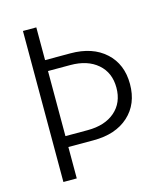

<svg xmlns="http://www.w3.org/2000/svg" viewBox="-112 -835 793 921"><g transform="rotate(-15 284.5 -375.0)"><path d="M154.8 0H88.4V-750H154.8V-587.4H280.3Q390.1 -587.4 454.3 -528.8Q518.6 -470.2 518.6 -371.6Q518.6 -272.5 454.3 -214.1Q390.1 -155.8 280.3 -155.8H154.8ZM265.6 -533.2H154.8V-210H265.6Q351.1 -210 401.1 -253.4Q451.2 -296.9 451.2 -371.6Q451.2 -446.3 400.9 -489.7Q350.6 -533.2 265.6 -533.2Z"/></g></svg>

Font: Spartan MB
Style: Regular
Weight: 400
Designer: Matt Bailey, Mirko Velimirovic
Foundry: Matt Bailey
Version: Version 1.005